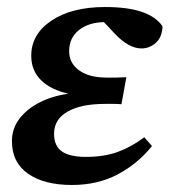

<svg xmlns="http://www.w3.org/2000/svg" viewBox="-20 -513 483 547"><path d="M185 14Q106 14 60 -18Q14 -50 14 -111Q14 -147 35.5 -175Q57 -203 93.5 -221.5Q130 -240 175 -246Q125 -257 97 -284.5Q69 -312 69 -354Q69 -416 127 -454.5Q185 -493 279 -493Q344 -493 384.5 -479Q425 -465 443 -438Q442 -407 424 -391Q406 -375 383 -375Q347 -375 307 -417L276 -450Q232 -449 204.5 -427Q177 -405 177 -367Q177 -333 205.5 -312.5Q234 -292 283 -292Q302 -292 311.5 -292Q321 -292 340 -293L326 -216Q318 -217 305.5 -217Q293 -217 279 -217Q211 -217 172.5 -195Q134 -173 134 -132Q134 -97 156.5 -81.5Q179 -66 225 -66Q276 -66 315 -80Q354 -94 391 -122L413 -97Q372 -46 315 -16Q258 14 185 14Z"/></svg>

Font: Source Serif 4 Semibold
Style: Italic
Weight: 600
Italic angle: -12°
Designer: Frank Grießhammer
Foundry: Adobe
Version: Version 4.005;hotconv 1.1.0;makeotfexe 2.6.0